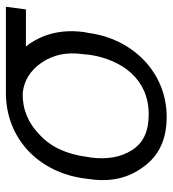

<svg xmlns="http://www.w3.org/2000/svg" viewBox="13 -584 586 652"><g transform="rotate(-90 306.0 -258.0)"><path d="M235 15C388 15 501 -103 520 -250L523 -265C530 -316 525 -361 509 -403C499 -426 488 -447 474 -463H600L609 -531H317C159 -531 46 -417 26 -264L24 -248C13 -175 27 -115 66 -63C104 -11 159 15 235 15ZM244 -46C186 -46 147 -64 122 -103C98 -141 90 -187 97 -242L99 -254C108 -323 132 -377 173 -415C213 -455 261 -475 315 -474C358 -470 393 -448 419 -410C446 -371 456 -324 448 -269L446 -247C429 -137 364 -46 244 -46Z"/></g></svg>

Font: Cheyenne Sans Light
Style: Italic
Weight: 300
Italic angle: -8.13011°
Designer: The Public Sans project authors (U.S. Web Design System), Libre Franklin designed by Pablo Impallari and Rodrigo Fuenzal
Foundry: The Cheyenne Sans Project Authors
Version: Version 2.007